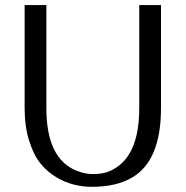

<svg xmlns="http://www.w3.org/2000/svg" viewBox="-20 -720 725 750"><path d="M523.9 -700.2H608.9V-297.9Q608.9 -92.8 496.6 -26.9Q434.6 9.8 339.8 9.8Q262.7 9.8 201.2 -26.9Q165 -48.3 138.2 -81.3Q111.3 -114.3 93.8 -170.2Q76.2 -226.1 76.2 -297.9V-700.2H161.1V-297.9Q161.1 -99.1 280.3 -52.7Q313 -40 342 -40Q371.1 -40 394 -46.4Q417 -52.7 441.4 -70.6Q465.8 -88.4 483.4 -116.2Q523.9 -180.2 523.9 -297.9Z"/></svg>

Font: Pfennig
Style: Medium
Weight: 500
Version: Version 20120410 ; ttfautohint (v0.8)